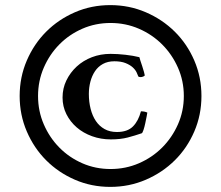

<svg xmlns="http://www.w3.org/2000/svg" viewBox="-20 -709 866 752"><path d="M129 -333Q129 -274 151.5 -222Q174 -170 212.5 -131Q251 -92 302.5 -69.5Q354 -47 413 -47Q472 -47 524 -69.5Q576 -92 615 -131Q654 -170 677 -222Q700 -274 700 -333Q700 -392 677 -444Q654 -496 615 -535Q576 -574 524 -596.5Q472 -619 413 -619Q354 -619 302.5 -596.5Q251 -574 212.5 -535Q174 -496 151.5 -444Q129 -392 129 -333ZM413 -498Q440 -498 471 -494.5Q502 -491 526 -485Q526 -483 529.5 -472.5Q533 -462 537 -450Q541 -438 544 -427Q547 -416 547 -414Q547 -412 541.5 -409.5Q536 -407 531 -407Q526 -407 522 -409Q520 -415 515 -425.5Q510 -436 499.5 -445.5Q489 -455 471.5 -462Q454 -469 428 -469Q402 -469 383 -458.5Q364 -448 352 -430Q340 -412 334 -389Q328 -366 328 -341Q328 -310 335 -282.5Q342 -255 355.5 -235Q369 -215 389.5 -203.5Q410 -192 438 -192Q479 -192 500.5 -213.5Q522 -235 532 -273Q547 -273 557 -268Q557 -266 554.5 -253.5Q552 -241 549 -226.5Q546 -212 542 -200Q538 -188 535 -187Q509 -178 480.5 -170.5Q452 -163 414 -163Q375 -163 340.5 -175.5Q306 -188 280.5 -210Q255 -232 240 -262Q225 -292 225 -327Q225 -363 240 -394Q255 -425 280.5 -448.5Q306 -472 340 -485Q374 -498 413 -498ZM57 -333Q57 -407 85 -472Q113 -537 161 -585Q209 -633 273.5 -661Q338 -689 412 -689Q486 -689 551 -661Q616 -633 664.5 -585Q713 -537 741 -472Q769 -407 769 -333Q769 -259 741 -194Q713 -129 664.5 -81Q616 -33 551 -5Q486 23 412 23Q338 23 273.5 -5Q209 -33 161 -81Q113 -129 85 -194Q57 -259 57 -333Z"/></svg>

Font: Vermiglione
Style: Bold
Weight: 700
Version: Version 1.000